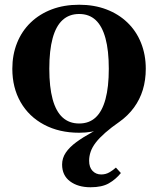

<svg xmlns="http://www.w3.org/2000/svg" viewBox="-20 -550 667 810"><path d="M188 -260Q188 -183 202 -131.5Q216 -80 244 -54.5Q272 -29 314 -29Q356 -29 383.5 -54.5Q411 -80 425 -131.5Q439 -183 439 -260Q439 -337 425 -388.5Q411 -440 383.5 -465.5Q356 -491 314 -491Q272 -491 244 -465.5Q216 -440 202 -388.5Q188 -337 188 -260ZM459 -40 460 -30Q440 -17 416.5 -8Q393 1 367.5 5.5Q342 10 314 10Q230 10 166 -24Q102 -58 67 -119Q32 -180 32 -260Q32 -319 52 -369Q72 -419 109.5 -455Q147 -491 198.5 -510.5Q250 -530 314 -530Q377 -530 428.5 -510.5Q480 -491 517.5 -455Q555 -419 575 -369Q595 -319 595 -260Q595 -212 582.5 -171Q570 -130 545 -96Q520 -62 485 -37Q449 -12 424 10Q399 32 384 51.5Q369 71 362.5 90Q356 109 356 128Q356 156 370.5 171Q385 186 407 186Q426 186 441.5 177Q457 168 469 157L490 180Q468 207 439 223.5Q410 240 362 240Q309 240 275.5 215Q242 190 242 144Q242 117 257.5 94Q273 71 301.5 50Q330 29 370 7Q410 -15 459 -40Z"/></svg>

Font: Roboto Serif 144pt SemiBold
Style: Regular
Weight: 600
Version: Version 1.008